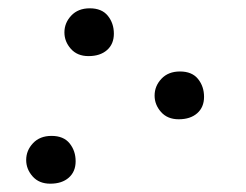

<svg xmlns="http://www.w3.org/2000/svg" viewBox="-20 -430 593 462"><path d="M193 -295Q166 -295 150.5 -312.5Q135 -330 135 -352Q135 -375 151.5 -392.5Q168 -410 196 -410Q225 -410 239.5 -392Q254 -374 254 -349Q254 -324 237.5 -309.5Q221 -295 193 -295ZM410 -143Q383 -143 367.5 -160.5Q352 -178 352 -200Q352 -223 368.5 -240.5Q385 -258 413 -258Q442 -258 456.5 -240Q471 -222 471 -197Q471 -172 454.5 -157.5Q438 -143 410 -143ZM101 12Q74 12 58.5 -5.5Q43 -23 43 -45Q43 -68 59.5 -85.5Q76 -103 104 -103Q133 -103 147.5 -85Q162 -67 162 -42Q162 -17 145.5 -2.5Q129 12 101 12Z"/></svg>

Font: Junicode SmExp
Style: Italic
Weight: 400
Width: 6
Italic angle: -11°
Designer: Peter S. Baker
Version: Version 2.205; ttfautohint (v1.8.4)